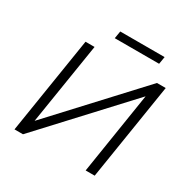

<svg xmlns="http://www.w3.org/2000/svg" viewBox="-191 -1043 1193 1215"><g transform="rotate(30 406.0 -435.5)"><path d="M74 0 186 -705H252L157 -109V-110L708 -705H772L660 0H594L688 -596L136 0ZM335 -817 344 -871H668L659 -817Z"/></g></svg>

Font: Nunito Sans 7pt Light
Style: Italic
Weight: 300
Italic angle: -9°
Designer: Vernon Adams
Foundry: Vernon Adams
Version: Version 3.101;gftools[0.9.27]